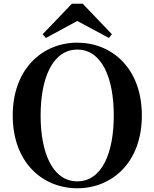

<svg xmlns="http://www.w3.org/2000/svg" viewBox="-20 -987 825 1026"><path d="M393 19C578 19 738 -118 738 -370C738 -623 577 -759 393 -759C209 -759 48 -621 48 -370C48 -117 209 19 393 19ZM393 -18C261 -18 197 -170 197 -370C197 -569 261 -722 393 -722C525 -722 588 -569 588 -370C588 -170 525 -18 393 -18ZM422 -967H364L208 -804L225 -784L393 -875L562 -784L578 -804Z"/></svg>

Font: Noto Serif JP
Style: Bold
Weight: 700
Designer: Ryoko NISHIZUKA 西塚涼子 (kana & ideographs); Frank Grießhammer (Latin, Greek & Cyrillic); Wenlong ZHANG 张文龙 (bopomofo); San
Foundry: Adobe
Version: Version 2.001;hotconv 1.1.0;makeotfexe 2.6.0